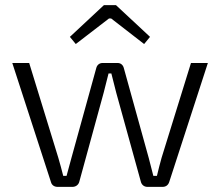

<svg xmlns="http://www.w3.org/2000/svg" viewBox="-20 -730 860 750"><path d="M566 -586 433 -710H386L253 -586L276 -558L406 -658H414L543 -558ZM792 -484H726L611 -113C604 -89 599 -67 593 -43H579L561 -113L464 -463C461 -476 452 -484 439 -484H381C368 -484 359 -476 356 -464L259 -113L240 -43H227C221 -66 215 -90 208 -113L94 -484H28L179 -19C182 -7 192 0 205 0H263C276 0 287 -8 290 -21L385 -368L404 -443H415C422 -418 427 -393 434 -368L530 -21C533 -8 543 0 556 0H615C628 0 637 -7 641 -19Z"/></svg>

Font: SnT
Style: Regular
Weight: 300
Designer: Natanael Gama
Version: Version 1.001;PS 001.001;hotconv 1.0.70;makeotf.lib2.5.58329